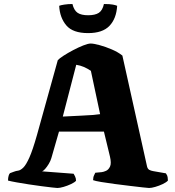

<svg xmlns="http://www.w3.org/2000/svg" viewBox="-20 -937 872 957"><path d="M266 0Q261 0 239.5 -2.5Q218 -5 187 -9Q156 -13 123.5 -18Q91 -23 63 -28Q35 -33 20 -37Q20 -51 23 -61Q26 -71 30 -74L49 -81Q59 -85 70.5 -86.5Q82 -88 96 -101.5Q110 -115 126.5 -152Q143 -189 164 -263L268 -637Q276 -646 297 -659.5Q318 -673 344.5 -687Q371 -701 395 -710.5Q419 -720 432 -720Q447 -720 476.5 -712Q506 -704 537.5 -690.5Q569 -677 590 -660L713 -107Q716 -95 724 -90.5Q732 -86 744 -84L807 -73Q811 -66 813.5 -61.5Q816 -57 817 -37Q809 -28 791 -19.5Q773 -11 754 -5.5Q735 0 723 0Q718 0 691.5 -3Q665 -6 627.5 -10.5Q590 -15 551.5 -20Q513 -25 483.5 -30Q454 -35 444 -39Q444 -54 449.5 -64.5Q455 -75 455 -76L487 -79Q496 -80 508.5 -85.5Q521 -91 528.5 -107Q536 -123 528 -157L498 -281H274L236 -149Q232 -135 223 -120Q214 -105 204.5 -94.5Q195 -84 189 -83L347 -71Q349 -68 354 -58Q359 -48 359 -36Q352 -28 334 -19.5Q316 -11 297 -5.5Q278 0 266 0ZM293 -356Q347 -359 384 -360.5Q421 -362 444.5 -364Q468 -366 479 -368L433 -584Q415 -596 397.5 -603.5Q380 -611 360 -614ZM419 -772Q343 -772 310.5 -810.5Q278 -849 275 -908Q281 -911 300 -914Q319 -917 341 -917Q349 -885 367 -873Q385 -861 419 -861Q454 -861 472.5 -873Q491 -885 498 -917Q528 -917 543 -914Q558 -911 564 -908Q560 -844 525.5 -808Q491 -772 419 -772Z"/></svg>

Font: Texturina Medium 12pt Black
Style: Regular
Weight: 900
Version: Version 1.002